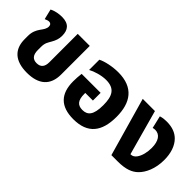

<svg xmlns="http://www.w3.org/2000/svg" viewBox="20 -1059 1602 1602"><g transform="rotate(45 821.0 -258.5)"><path d="M276 13C415 13 489 -52 489 -179V-517H347V-182C347 -130 325 -101 277 -101C233 -101 207 -126 207 -186V-223C207 -270 222 -288 238 -317C256 -348 267 -376 267 -414C267 -482 236 -525 154 -525C123 -525 78 -519 43 -500L65 -409C81 -416 94 -421 106 -421C122 -421 134 -411 134 -390C134 -365 120 -345 100 -318C81 -290 65 -260 65 -210V-173C65 -52 137 13 276 13Z M824 13C994 13 1066 -83 1066 -256C1066 -423 993 -530 813 -530C744 -530 667 -513 627 -492V-371C664 -392 731 -413 786 -413C887 -413 919 -357 919 -247C919 -131 884 -95 823 -95C766 -95 740 -127 740 -200V-213H830V-304H606C602 -277 600 -235 600 -210C600 -64 672 13 824 13Z M1261 0H1335C1433 0 1484 -23 1521 -59C1566 -103 1602 -181 1602 -283C1602 -363 1580 -429 1537 -472C1503 -506 1456 -525 1390 -525C1373 -525 1346 -524 1318 -515L1344 -404C1352 -407 1361 -408 1371 -408C1425 -408 1457 -362 1457 -280C1457 -231 1446 -181 1422 -147C1409 -129 1392 -118 1373 -118H1368L1258 -517H1114Z"/></g></svg>

Font: Noto Sans Thai UI SemCond
Style: Bold
Weight: 700
Width: 4
Designer: Monotype Design Team
Foundry: Monotype Imaging Inc.
Version: Version 2.000